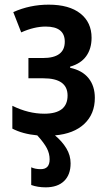

<svg xmlns="http://www.w3.org/2000/svg" viewBox="-20 -573 462 824"><path d="M193 111Q193 86 181 63Q169 40 140 8Q77 2 33 -21V-119Q102 -85 170 -85Q270 -85 270 -163Q270 -237 166 -237H102V-324H164Q258 -324 258 -394Q258 -459 176 -459Q127 -459 71 -434L37 -521Q108 -553 189 -553Q277 -553 325 -515Q373 -477 373 -411Q373 -364 350 -332Q327 -300 281 -287V-282Q333 -271 360 -237.5Q387 -204 387 -153Q387 -84 342 -41.5Q297 1 216 8Q247 34 265 64Q283 94 283 128Q283 177 255 204Q227 231 176 231Q142 231 114 221V145Q131 153 155 153Q193 153 193 111Z"/></svg>

Font: Noto Sans Condensed SemiBold
Style: Regular
Weight: 600
Width: 3
Designer: Monotype Design Team
Foundry: Monotype Imaging Inc.
Version: Version 2.013; ttfautohint (v1.8.4.7-5d5b)